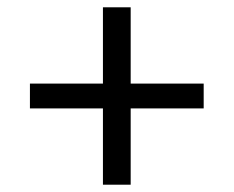

<svg xmlns="http://www.w3.org/2000/svg" viewBox="-20 -568 640 526"><path d="M262 -62V-271H62V-339H262V-548H338V-339H538V-271H338V-62Z"/></svg>

Font: Lilex Nerd Font
Style: Regular
Weight: 400
Designer: Mike Abbink, Paul van der Laan, Pieter van Rosmalen, Mikhael Khrustik
Foundry: Mikhael Khrustik
Version: Version 2.400; ttfautohint (v1.8.4.7-5d5b);Nerd Fonts 3.3.0